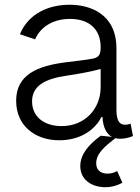

<svg xmlns="http://www.w3.org/2000/svg" viewBox="-20 -573 583 801"><path d="M227.1 12.2C319.8 12.2 378.4 -35.2 402.8 -84.5H407.7C409.7 -43 423.3 -14.6 446.8 -2L400.4 -6.8C349.6 30.3 314.9 71.3 314.9 119.6C314.9 177.7 363.3 208 419.4 208C450.7 208 473.6 198.2 490.7 189.5L468.8 140.6C459 146 445.3 151.4 428.7 151.4C401.4 151.4 381.3 137.2 381.3 108.4C381.3 66.9 418 37.1 461.4 3.4C466.8 4.9 473.1 5.9 480 5.9C499.5 5.9 516.6 2 534.7 -5.4L524.9 -57.1C514.6 -53.2 509.8 -52.7 500 -52.7C476.6 -52.7 465.8 -74.2 465.8 -114.3V-370.6C465.8 -515.1 356 -553.2 270.5 -553.2C185.5 -553.2 99.6 -518.6 63 -430.2L126.5 -408.7C145.5 -454.1 193.8 -494.1 272 -494.1C353.5 -494.1 399.9 -449.7 399.9 -376.5C399.9 -347.7 394 -335.9 372.6 -329.6C345.7 -323.7 308.6 -319.8 257.3 -313.5C134.3 -298.3 47.4 -260.7 47.4 -152.8C47.4 -46.9 127.9 12.2 227.1 12.2ZM236.8 -46.9C166 -46.9 113.8 -84.5 113.8 -149.9C113.8 -214.4 166.5 -244.1 257.8 -257.3C303.2 -263.7 361.3 -274.4 399.9 -285.2V-209.5C399.9 -120.6 335.9 -46.9 236.8 -46.9Z"/></svg>

Font: Raveo Light
Style: Regular
Weight: 300
Designer: Jakub Foglar, Rasmus Andersson (Inter)
Foundry: Jakubfoglar.com
Version: Version 1.100;Glyphs 3.2.3 (3260)